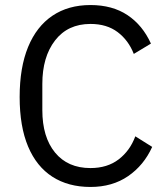

<svg xmlns="http://www.w3.org/2000/svg" viewBox="-20 -730 661 762"><path d="M339 12Q251 12 188 -28.5Q125 -69 91.5 -148.5Q58 -228 58 -345Q58 -462 91.5 -543.5Q125 -625 188 -667.5Q251 -710 339 -710Q426 -710 486 -670Q546 -630 579 -557L511 -516Q490 -570 447 -602.5Q404 -635 339 -635Q249 -635 198.5 -569.5Q148 -504 148 -397V-293Q148 -186 198.5 -124.5Q249 -63 339 -63Q406 -63 451 -97.5Q496 -132 517 -189L584 -147Q551 -74 488.5 -31Q426 12 339 12Z"/></svg>

Font: IBM Plex Sans
Style: Regular
Weight: 400
Designer: Mike Abbink, Paul van der Laan, Pieter van Rosmalen
Foundry: Bold Monday
Version: Version 3.201